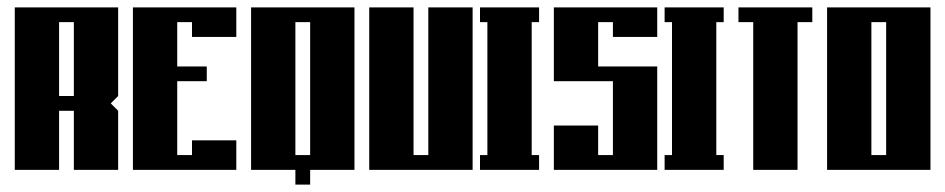

<svg xmlns="http://www.w3.org/2000/svg" viewBox="-20 -460 2560 520"><path d="M20 -440H300V-200L280 -180L300 -160V0H180V-160H140V0H20ZM140 -400V-200H180V-400Z M340 -440H620V-360H500V-400H460V-280H540V-240H460V-40H500V-80H620V0H340Z M660 -440H940V0H820V40H780V0H660ZM780 -400V-40H820V-400Z M980 -440H1100V-40H1140V-440H1260V0H980Z M1280 -440H1440V-400H1420V-40H1440V0H1280V-40H1300V-400H1280Z M1480 -440H1760V-360H1640V-400H1600V-280H1760V0H1480V-120H1600V-40H1640V-240H1480Z M1780 -440H1940V-400H1920V-40H1940V0H1780V-40H1800V-400H1780Z M1980 -440H2180V-400H2140V0H2020V-400H1980Z M2220 -440H2500V0H2220ZM2340 -400V-40H2380V-400Z"/></svg>

Font: SOV_poster
Style: Bold
Weight: 700
Version: Version 1.00